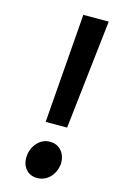

<svg xmlns="http://www.w3.org/2000/svg" viewBox="-111 -740 483 796"><g transform="rotate(15 130.5 -342.5)"><path d="M253 -694 200 -225H108L144 -694ZM147 -150Q179 -150 197.5 -127.5Q216 -105 214 -70Q209 -35 187 -13Q165 9 133 9Q102 9 84 -13Q66 -35 69 -70Q73 -105 95 -127.5Q117 -150 147 -150Z"/></g></svg>

Font: Karla Tamil Inclined
Style: Bold
Weight: 700
Designer: Jonathan Pinhorn
Foundry: Jonathan Pinhorn
Version: Version 1.001